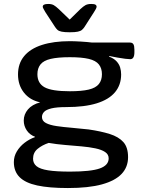

<svg xmlns="http://www.w3.org/2000/svg" viewBox="-20 -738 740 970"><path d="M323 212Q228 212 168 199Q108 186 79 157Q50 128 50 81Q50 52 65 27Q80 2 104 -16.5Q128 -35 156 -45L157 -47Q130 -57 115 -79.5Q100 -102 100 -129Q100 -160 121 -185Q142 -210 183 -221Q131 -232 101 -270Q71 -308 71 -362Q71 -417 102 -454.5Q133 -492 192 -511Q251 -530 333 -530Q355 -530 388.5 -528Q422 -526 445 -523H636Q649 -523 654 -514.5Q659 -506 659 -487V-474Q659 -439 638 -439Q631 -439 613 -441Q595 -443 574 -447Q553 -451 532 -455L531 -452Q555 -443 568.5 -428.5Q582 -414 587 -397Q592 -380 592 -362Q592 -309 561 -272Q530 -235 468.5 -216Q407 -197 315 -197Q267 -197 240 -190.5Q213 -184 202.5 -172.5Q192 -161 192 -147Q192 -127 212 -116.5Q232 -106 266 -101Q300 -96 342.5 -92.5Q385 -89 428 -84Q490 -75 534.5 -61Q579 -47 603 -20.5Q627 6 627 56Q627 106 594.5 140.5Q562 175 495 193.5Q428 212 323 212ZM334 129Q439 129 484 113Q529 97 529 62Q529 42 511 30Q493 18 462 11.5Q431 5 392 1.5Q353 -2 310 -5.5Q267 -9 226 -16Q193 -5 170 14Q147 33 147 64Q147 87 164.5 101.5Q182 116 223 122.5Q264 129 334 129ZM333 -277Q393 -277 428.5 -285.5Q464 -294 479.5 -313.5Q495 -333 495 -363Q495 -393 479.5 -412.5Q464 -432 428.5 -440.5Q393 -449 333 -449Q272 -449 236 -440.5Q200 -432 184.5 -412.5Q169 -393 169 -363Q169 -317 205.5 -297Q242 -277 333 -277ZM441 -718Q456 -718 462 -714.5Q468 -711 468 -704Q468 -700 464.5 -693Q461 -686 455 -677L407 -602Q401 -593 394 -587Q387 -581 373 -578Q359 -575 332 -575Q306 -575 291.5 -578Q277 -581 270.5 -587Q264 -593 258 -602L209 -677Q204 -686 200 -693Q196 -700 196 -704Q196 -711 202.5 -714.5Q209 -718 224 -718Q241 -718 251.5 -712Q262 -706 277 -692L332 -639L386 -692Q401 -706 412 -712Q423 -718 441 -718Z"/></svg>

Font: Asap Expanded Medium
Style: Regular
Weight: 500
Width: 7
Designer: Pablo Cosgaya
Foundry: Omnibus-Type
Version: Version 3.001